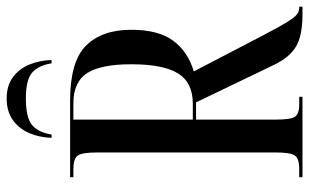

<svg xmlns="http://www.w3.org/2000/svg" viewBox="-200 -750 949 590"><g transform="rotate(-90 275.0 -454.5)"><path d="M26 0V-10H52Q83 -10 92.5 -23.5Q102 -37 102 -82V-631Q102 -677 92.5 -690.5Q83 -704 52 -704H26V-714H262Q382 -714 430.5 -665Q479 -616 479 -526Q479 -443 445.5 -397.5Q412 -352 351 -334L463 -119Q489 -69 503.5 -46Q518 -23 527 -16.5Q536 -10 546 -10H550V0H527Q485 0 456 -8Q427 -16 406 -36.5Q385 -57 368 -94L256 -327H203V-82Q203 -37 211.5 -23.5Q220 -10 250 -10H273V0ZM252 -337Q317 -337 345 -382.5Q373 -428 373 -526Q373 -619 346 -661.5Q319 -704 253 -704H203V-337ZM147 -771Q148 -808 161.5 -839.5Q175 -871 201.5 -890Q228 -909 268 -909Q307 -909 333 -890Q359 -871 372 -839.5Q385 -808 386 -771H376Q369 -813 346.5 -831.5Q324 -850 268 -850Q210 -850 187 -831.5Q164 -813 157 -771Z"/></g></svg>

Font: Noto Serif Display ExtraCondensed Medium
Style: Regular
Weight: 500
Width: 2
Designer: Monotype Design Team
Foundry: Monotype Imaging Inc.
Version: Version 2.009